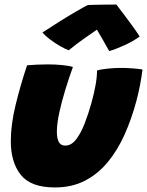

<svg xmlns="http://www.w3.org/2000/svg" viewBox="-20 -792 646 844"><path d="M406.5 -482Q424 -487.5 454.2 -490.5Q484.5 -493.5 512 -493.5Q535 -493.5 562.2 -491.5Q589.5 -489.5 606.5 -486.5Q597.5 -416 579.5 -348Q558.5 -269.5 527.8 -200.8Q497 -132 454 -79.8Q411 -27.5 353.5 2.2Q296 32 221.5 32Q115.5 32 71.5 -23.2Q27.5 -78.5 27.5 -171.5Q27.5 -244.5 48.8 -331.5Q70 -418.5 99 -505Q116 -506.5 142.5 -507.8Q169 -509 190.5 -509Q222 -509 253 -506Q284 -503 300.5 -497.5Q283.5 -450.5 267.2 -397.8Q251 -345 240.5 -296.5Q230 -248 230 -212.5Q230 -185 238.2 -168.5Q246.5 -152 267 -152Q294 -152 315 -179.8Q336 -207.5 352.5 -250.2Q369 -293 381.5 -338Q393.5 -381 400 -417.2Q406.5 -453.5 406.5 -482ZM491.5 -772Q505.5 -754 524.5 -728.8Q543.5 -703.5 562.2 -677.8Q581 -652 594 -631.5Q564.5 -610 526.5 -592.8Q488.5 -575.5 460 -567.5Q445 -595 429.5 -621.5Q414 -648 406 -661.5Q386 -648 350.2 -622.8Q314.5 -597.5 282 -571Q266.5 -576.5 244 -589.5Q221.5 -602.5 200.2 -618.5Q179 -634.5 166.5 -649Q203.5 -673.5 243 -698.2Q282.5 -723 315.8 -742.2Q349 -761.5 366 -770Q376.5 -770.5 401.5 -771Q426.5 -771.5 452.8 -771.8Q479 -772 491.5 -772Z"/></svg>

Font: Grandstander Black
Style: Italic
Weight: 900
Italic angle: -15°
Designer: Tyler Finck
Foundry: Etcetera Type Co
Version: Version 1.200; ttfautohint (v1.8.3)